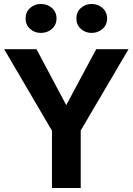

<svg xmlns="http://www.w3.org/2000/svg" viewBox="-20 -948 669 968"><path d="M109 -855Q109 -887 131.5 -907.5Q154 -928 186 -928Q219 -928 242 -907.5Q265 -887 265 -855Q265 -823 242 -802.5Q219 -782 186 -782Q154 -782 131.5 -802.5Q109 -823 109 -855ZM365 -855Q365 -887 387.5 -907.5Q410 -928 442 -928Q474 -928 497 -907.5Q520 -887 520 -855Q520 -823 497 -802.5Q474 -782 442 -782Q410 -782 387.5 -802.5Q365 -823 365 -855ZM465 -700H628L387 -290V0H242V-289L1 -700H164L314 -418Z"/></svg>

Font: Jost* Semi
Style: Regular
Weight: 600
Version: Version 3.7